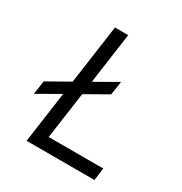

<svg xmlns="http://www.w3.org/2000/svg" viewBox="-173 -875 955 1005"><g transform="rotate(30 305.0 -372.5)"><path d="M129 0H539L549 -75H219L259 -357L391 -432L403 -514L270 -438L313 -745H233L183 -389L51 -314L39 -232L172 -308Z"/></g></svg>

Font: Mluvka
Style: Italic
Weight: 400
Italic angle: -8°
Designer: Modified by Jiří Krblich, Original typeface by Gumpita Rahayu
Foundry: Gumpita Rahayu & Jiří Krblich
Version: Version 2.000;Glyphs 3.1.1 (3134)